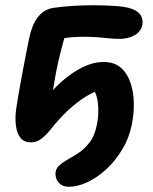

<svg xmlns="http://www.w3.org/2000/svg" viewBox="-20 -533 584 731"><path d="M243 178Q222 178 210 168.5Q198 159 194 145.5Q190 132 192 120Q195 107 205 97.5Q215 88 233 77Q253 66 276.5 51Q300 36 320.5 10Q341 -16 349 -59Q357 -97 353 -138.5Q349 -180 323 -214L375 -196Q340 -186 305.5 -164.5Q271 -143 237.5 -111.5Q204 -80 171 -38Q154 -17 136.5 -4Q119 9 98 9Q72 9 58.5 -7.5Q45 -24 41 -52Q37 -80 41 -114Q43 -129 47 -153Q51 -177 56.5 -207.5Q62 -238 68 -270Q74 -302 80 -332.5Q86 -363 91 -387Q97 -417 108.5 -442Q120 -467 138.5 -483Q157 -499 183 -503Q216 -508 255.5 -510.5Q295 -513 337 -513Q383 -513 428 -509.5Q473 -506 496 -493Q513 -483 519 -468.5Q525 -454 522 -438Q516 -411 491 -398Q466 -385 436 -385Q415 -385 396 -387Q377 -389 353.5 -391Q330 -393 300 -393Q260 -393 229.5 -388.5Q199 -384 163 -376L235 -425Q223 -382 212.5 -342Q202 -302 193 -256Q187 -224 181 -186.5Q175 -149 173 -109L159 -164Q209 -225 266 -261Q323 -297 374 -297Q416 -297 441 -274.5Q466 -252 477.5 -216Q489 -180 489.5 -140.5Q490 -101 483 -65Q473 -10 446 35Q419 80 384 112Q349 144 312 161Q275 178 243 178Z"/></svg>

Font: Shantell Sans SemiBold
Style: Italic
Weight: 600
Italic angle: -11°
Designer: Stephen Nixon, Anya Danilova, Shantell Martin
Foundry: Arrow Type
Version: Version 1.011;[c5ecc13dd]